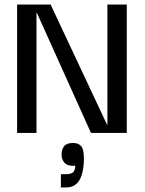

<svg xmlns="http://www.w3.org/2000/svg" viewBox="-20 -583 634 842"><path d="M451 -563H536V0H379L142 -526H140V0H55V-563H202L449 -37H451ZM247 239V181H268Q293 181 301.5 171.5Q310 162 310 144Q278 146 264 132Q250 118 250 94Q250 73 261 58.5Q272 44 300 44Q324 44 336 58Q348 72 348 112Q348 148 340.5 177Q333 206 316 222.5Q299 239 270 239Z"/></svg>

Font: Darker Grotesque Light SemiBold
Style: Regular
Weight: 600
Version: Version 1.000;gftools[0.9.28]